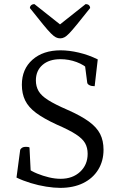

<svg xmlns="http://www.w3.org/2000/svg" viewBox="-20 -899 583 931"><path d="M272 12Q242 12 204 6Q166 0 128.5 -11.5Q91 -23 60 -38L78 -173Q86 -187 104 -187Q109 -187 114.5 -186.5Q120 -186 123 -184L130 -45L112 -84Q132 -69 160 -57.5Q188 -46 217.5 -39Q247 -32 274 -32Q332 -32 368.5 -66Q405 -100 405 -153Q405 -183 392.5 -205Q380 -227 347.5 -248Q315 -269 255 -295Q192 -324 155 -351.5Q118 -379 102 -412Q86 -445 86 -488Q86 -564 137.5 -609.5Q189 -655 274 -655Q315 -655 362 -644Q409 -633 454 -611L439 -481Q423 -481 413.5 -486Q404 -491 403 -498L390 -598L411 -561Q389 -584 351.5 -598Q314 -612 273 -612Q218 -612 186 -584Q154 -556 154 -509Q154 -480 167 -457.5Q180 -435 213 -414Q246 -393 306 -367Q372 -338 410.5 -310Q449 -282 465.5 -249.5Q482 -217 482 -173Q482 -118 456 -76Q430 -34 383 -11Q336 12 272 12ZM272 -713Q261 -713 251 -718Q241 -723 226.5 -737.5Q212 -752 188 -781.5Q164 -811 125 -860Q125 -868 131 -873.5Q137 -879 147 -879L282 -772H260L395 -879Q406 -879 411.5 -873.5Q417 -868 417 -860Q378 -811 354 -781.5Q330 -752 316 -737.5Q302 -723 292 -718Q282 -713 272 -713Z"/></svg>

Font: Petrona
Style: Regular
Weight: 400
Designer: Ringo R. Seeber
Foundry: Ringo R. Seeber
Version: Version 2.001; ttfautohint (v1.8.3)